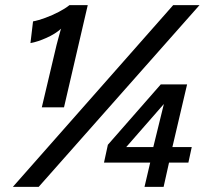

<svg xmlns="http://www.w3.org/2000/svg" viewBox="-20 -724 795 744"><path d="M142 -308 199 -549Q202 -561 206 -575.5Q210 -590 213 -601Q216 -612 217 -613Q195 -593 160.5 -577.5Q126 -562 98 -557L108 -641Q129 -645 156 -655Q183 -665 208 -678Q233 -691 249 -704H320L228 -308ZM30 0 651 -704H753L130 0ZM540 0 562 -94H383L398 -163L603 -397H705L648 -154H723L710 -94H635L614 0ZM469 -154H574L615 -321Z"/></svg>

Font: Prodigy Sans Medium
Style: Italic
Weight: 500
Italic angle: -13°
Designer: Wei Huang
Foundry: Wei Huang
Version: Version 1.003; ttfautohint (v1.8.3)